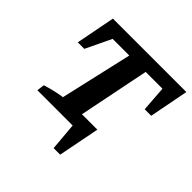

<svg xmlns="http://www.w3.org/2000/svg" viewBox="-177 -679 978 978"><g transform="rotate(45 311.5 -190.0)"><path d="M347 150 334 0H80L85 -41Q114 -50 141 -56.5Q168 -63 197 -67L286 -456H166L100 -318H53L94 -530H623L582 -318H535L525 -456H404L327 -74H438L394 150Z"/></g></svg>

Font: Piazzolla SC SemiBold
Style: Italic
Weight: 600
Italic angle: -11.3°
Designer: Juan Pablo del Peral
Foundry: Huerta Tipografica
Version: Version 1.330